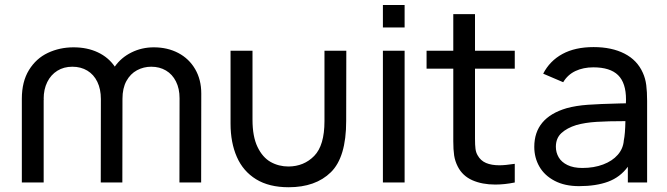

<svg xmlns="http://www.w3.org/2000/svg" viewBox="-20 -748 2732 787"><path d="M805 -365 804.5 0H715.5L716 -345.5Q716 -385 701.2 -414.2Q686.5 -443.5 660.2 -459Q634 -474.5 600 -474.5Q568.5 -474.5 541.5 -460Q514.5 -445.5 498.2 -416Q482 -386.5 482 -343L481.5 0H393L393.5 -342Q393.5 -382.5 379 -412.5Q364.5 -442.5 338 -458.5Q311.5 -474.5 276.5 -474.5Q241.5 -474.5 215 -458Q188.5 -441.5 173.8 -411.8Q159 -382 159 -343H159.5L159 -336.5V0H69.5V-343Q69.5 -413.5 98.8 -461Q128 -508.5 176.2 -531.2Q224.5 -554 281.5 -554Q337.5 -554 381 -533.5Q424.5 -513 450.5 -475Q476.5 -512 518.8 -533Q561 -554 610.5 -554Q666.5 -554 710.8 -530.8Q755 -507.5 780 -464.5Q805 -421.5 805 -365Z M1399.5 -540 1399 -252Q1399 -103.5 1336.2 -42Q1273.5 19.5 1163 19.5Q1083 19.5 1029.8 -13.2Q976.5 -46 950.8 -104.8Q925 -163.5 925 -241.5V-540H1015V-257Q1015 -188.5 1035.5 -145.8Q1056 -103 1089.2 -84.2Q1122.5 -65.5 1162.5 -65.5Q1226 -66 1268 -109Q1310 -152 1310 -251.5V-540Z M1638.5 -635.5H1549.5V-727.5H1638.5ZM1638.5 0H1549.5V-540H1638.5Z M1927 -466.5V-208V-179Q1927 -153.5 1929 -138Q1931 -122.5 1938 -111Q1950 -89.5 1972.2 -80Q1994.5 -70.5 2027 -70.5Q2050.5 -70.5 2090 -76.5V0Q2048.5 8.5 2010 8.5Q1956.5 8.5 1916.2 -9.2Q1876 -27 1856.5 -65Q1845 -87.5 1841.5 -111Q1838 -134.5 1838 -169.5V-204V-466.5H1728.5V-540H1838V-690H1927V-540H2090V-466.5Z M2632.5 -334V0H2553.5V-64.5Q2522 -21.5 2472.5 -3.2Q2423 15 2353.5 15Q2295 15 2253.5 -6.8Q2212 -28.5 2191 -65Q2170 -101.5 2170 -146Q2170 -265.5 2302.5 -304.5Q2340.5 -315 2389 -318.5Q2437.5 -322 2520.5 -324L2545.5 -324.5Q2546 -330 2546 -340Q2546 -408 2513.5 -440Q2481 -472 2412 -472Q2371 -472 2339 -457Q2307 -442 2288.5 -411L2206.5 -446Q2233.5 -498.5 2285.5 -526.8Q2337.5 -555 2413 -555Q2487.5 -555 2539.8 -528.2Q2592 -501.5 2615 -449.5Q2625.5 -426.5 2629 -399Q2632.5 -371.5 2632.5 -334ZM2537 -172.5Q2542.5 -198 2543.5 -251.5Q2472 -251.5 2425 -248.5Q2378 -245.5 2342.5 -235.5Q2304 -223.5 2281.2 -202.5Q2258.5 -181.5 2258.5 -146.5Q2258.5 -123 2270 -103.2Q2281.5 -83.5 2306 -71.5Q2330.5 -59.5 2367 -59.5Q2414.5 -59.5 2452.2 -73.8Q2490 -88 2512.2 -113.5Q2534.5 -139 2537 -172.5Z"/></svg>

Font: CCSD_manrope Medium
Style: Regular
Weight: 500
Designer: Mikhail Sharanda
Foundry: Mikhail Sharanda
Version: Version 4.503